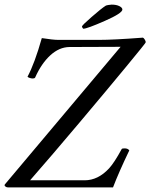

<svg xmlns="http://www.w3.org/2000/svg" viewBox="-31 -820 657 840"><path d="M272.9 -614.3Q228 -613.8 189 -577.9Q149.9 -542 122.6 -480.5Q120.1 -476.6 111.8 -476.6Q106 -476.6 98.4 -479.2Q90.8 -481.9 89.4 -484.4Q120.6 -542.5 151.9 -653.3Q201.2 -645.5 225.1 -645.5H401.9Q465.8 -645.5 594.2 -655.3Q597.7 -654.3 602.5 -646.7Q607.4 -639.2 606 -633.8Q604.5 -629.4 522.9 -530.5Q441.4 -431.6 317.6 -284.7Q193.8 -137.7 100.6 -31.2H339.4Q397.9 -31.2 446.3 -83.5Q469.2 -108.4 501.5 -168Q502.9 -170.9 514.2 -170.9Q528.3 -170.9 534.7 -162.1Q488.8 -66.4 463.4 0H4.4Q-2.9 0 -8.1 -4.6Q-13.2 -9.3 -9.3 -13.7L496.6 -615.2ZM333.5 -694.3Q332.5 -694.3 330.1 -698.2Q327.6 -702.1 327.6 -704.1Q327.6 -709 369.9 -745.8Q412.1 -782.7 431.2 -794.9Q433.1 -796.4 442.6 -798.1Q452.1 -799.8 457.5 -799.8Q478 -799.8 491.2 -793.2Q504.4 -786.6 504.4 -778.3Q504.4 -762.2 427 -728.3Q349.6 -694.3 333.5 -694.3Z"/></svg>

Font: Amiri
Style: Slanted
Weight: 400
Italic angle: 9°
Designer: Khaled Hosny
Version: Version 000.107